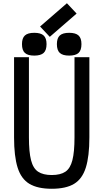

<svg xmlns="http://www.w3.org/2000/svg" viewBox="-20 -1154 640 1188"><path d="M300 14Q213 14 162 -16.5Q111 -47 89 -117Q67 -187 67 -304V-800H159V-304Q159 -214 172 -163Q185 -112 216 -91.5Q247 -71 300 -71Q354 -71 384.5 -91.5Q415 -112 428 -163Q441 -214 441 -304V-800H533V-304Q533 -187 511 -117Q489 -47 438.5 -16.5Q388 14 300 14ZM408 -810Q368 -810 350 -826.5Q332 -843 332 -881Q332 -918 350 -934.5Q368 -951 408 -951Q448 -951 466 -934.5Q484 -918 484 -881Q484 -843 466 -826.5Q448 -810 408 -810ZM192 -810Q152 -810 134 -826.5Q116 -843 116 -881Q116 -918 134 -934.5Q152 -951 192 -951Q232 -951 250 -934.5Q268 -918 268 -881Q268 -843 250 -826.5Q232 -810 192 -810ZM288 -926 228 -990 394 -1134 454 -1070Z"/></svg>

Font: Victor Mono SemiBold
Style: Regular
Weight: 600
Monospace: yes
Designer: Rune Bjørnerås
Version: Version 1.561;gftools[0.9.30]